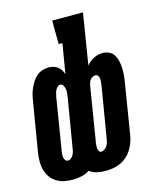

<svg xmlns="http://www.w3.org/2000/svg" viewBox="-117 -812 729 897"><g transform="rotate(-15 247.5 -363.5)"><path d="M124 8Q103 8 83 4Q63 0 46 -10.5Q29 -21 17.5 -37Q6 -53 0.5 -72Q-5 -91 -5 -112Q-5 -133 -2 -154L39 -400Q41 -414 45 -428.5Q49 -443 55.5 -457Q62 -471 70.5 -484.5Q79 -498 91 -508Q103 -518 118 -523Q133 -528 148 -528Q160 -528 171.5 -525Q183 -522 192.5 -514.5Q202 -507 208 -497.5Q214 -488 217 -477L241 -621H223L222 -735H371L331 -488Q344 -506 366 -517Q388 -528 409 -528Q427 -528 442 -520.5Q457 -513 465 -499Q473 -485 476.5 -468.5Q480 -452 480.5 -435Q481 -418 479.5 -400.5Q478 -383 475 -366L435 -120Q432 -103 425.5 -86Q419 -69 409 -53.5Q399 -38 384.5 -25.5Q370 -13 353 -5.5Q336 2 318 5Q300 8 283 8Q261 8 241 3.5Q221 -1 205 -13Q186 -1 165 3.5Q144 8 124 8ZM286 -84Q294 -84 301.5 -89.5Q309 -95 314 -102.5Q319 -110 321.5 -118.5Q324 -127 325 -135L366 -381Q367 -389 368 -397.5Q369 -406 368.5 -414Q368 -422 363.5 -429Q359 -436 350 -436Q344 -436 337 -432.5Q330 -429 325.5 -423Q321 -417 319 -410.5Q317 -404 315 -397L273 -139Q271 -131 270.5 -123Q270 -115 270 -107Q270 -99 274 -91.5Q278 -84 286 -84ZM125 -84Q133 -84 140 -90Q147 -96 151 -103.5Q155 -111 157 -119Q159 -127 160 -135L199 -369Q200 -379 201.5 -389Q203 -399 201.5 -408.5Q200 -418 195 -427Q190 -436 180 -436Q173 -436 166.5 -429.5Q160 -423 156.5 -415.5Q153 -408 151.5 -400Q150 -392 148 -385L108 -139Q106 -131 105.5 -122.5Q105 -114 106 -105.5Q107 -97 112 -90.5Q117 -84 125 -84Z"/></g></svg>

Font: Iosevka Curly Slab Heavy
Style: Italic
Weight: 900
Italic angle: -9°
Monospace: yes
Designer: Belleve Invis
Foundry: Belleve Invis
Version: Version 22.1.2; ttfautohint (v1.8.4)